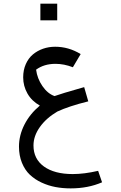

<svg xmlns="http://www.w3.org/2000/svg" viewBox="-20 -750 660 1047"><path d="M200.2 -639.2V-730H292V-639.2ZM83.5 49.3Q83.5 -12.2 113.3 -70.6Q143.1 -128.9 197.3 -174.3Q152.8 -199.2 129.6 -240.2Q106.4 -281.2 106.4 -328.1Q106.4 -368.2 120.8 -400.6Q135.3 -433.1 159.7 -453.4Q184.1 -473.6 215.1 -484.4Q246.1 -495.1 280.8 -495.1Q354.5 -495.1 419.9 -455.1L377.4 -383.3Q329.1 -401.9 282.7 -401.9Q220.2 -401.9 176.8 -370.1Q183.1 -321.8 211.2 -280.8Q239.3 -239.7 277.3 -226.1Q300.8 -234.4 333 -244.1Q365.2 -253.9 397.5 -262.9Q429.7 -272 439 -274.9L461.4 -197.3Q355 -170.9 292.5 -141.6Q231.9 -106 197.3 -57.1Q162.6 -8.3 162.6 43.5Q162.6 116.7 219.7 158Q276.9 199.2 376.5 199.2Q439 199.2 515.1 181.6L536.6 244.1Q460.4 277.3 365.2 277.3Q322.3 277.3 283 270Q243.7 262.7 206.8 245.6Q169.9 228.5 142.8 202.9Q115.7 177.2 99.6 137.7Q83.5 98.1 83.5 49.3Z"/></svg>

Font: Shahab
Style: Regular
Weight: 400
Designer: Mohammad Saleh Souzanchi
Foundry: http://font-store.ir
Version: Version:0.0.2;RFB:1.2.5;Building:2016-11-27 11:18:45.721916